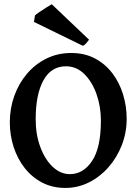

<svg xmlns="http://www.w3.org/2000/svg" viewBox="-20 -883 662 917"><path d="M292 14.6Q230.5 14.6 181.4 -11Q132.3 -36.6 97.9 -80.6Q63.5 -124.5 45.2 -180.9Q26.9 -237.3 26.9 -298.8Q26.9 -365.2 48.3 -425Q69.8 -484.9 109.1 -531Q148.4 -577.1 202.1 -603.5Q255.9 -629.9 320.3 -629.9Q384.8 -629.9 434.1 -603.5Q483.4 -577.1 517.1 -532.5Q550.8 -487.8 567.9 -431.6Q585 -375.5 585 -315.9Q585 -249.5 561.8 -189.9Q538.6 -130.4 498 -84.2Q457.5 -38.1 404.5 -11.7Q351.6 14.6 292 14.6ZM313.5 -51.3Q377.9 -51.3 419.9 -114.5Q461.9 -177.7 461.9 -307.1Q461.9 -374.5 440.9 -433.6Q419.9 -492.7 382.6 -529.5Q345.2 -566.4 294.9 -566.4Q224.6 -566.4 187.5 -499.5Q150.4 -432.6 150.4 -313Q150.4 -240.2 172.6 -180.7Q194.8 -121.1 231.9 -86.2Q269 -51.3 313.5 -51.3ZM376 -664.1 142.1 -778.3 147 -809.1Q151.9 -814.5 168.5 -825.7Q185.1 -836.9 202.6 -847.9Q220.2 -858.9 227.1 -862.8L405.3 -693.4Q398.4 -684.1 391.4 -676Q384.3 -668 376 -664.1Z"/></svg>

Font: David Libre
Style: Bold
Weight: 700
Designer: Ismar David, J. Victor Gaultney, Annie Olsen and Meir Sadan
Foundry: Monotype Imaging Inc. & SIL International
Version: Version 1.100; ttfautohint (v1.8.4.7-5d5b)